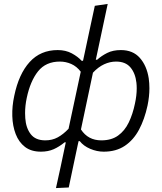

<svg xmlns="http://www.w3.org/2000/svg" viewBox="-20 -761 822 976"><path d="M264.5 195Q276.5 140 288 88Q299 36 311.5 -23.5L314.5 -37.5H308.5Q281 -15 252.8 -2.5Q224.5 10 188 10Q138.5 10 107 -14.2Q75.5 -38.5 59.8 -79.5Q44 -120.5 42.5 -171Q41 -221.5 52.5 -274Q75.5 -385 130.8 -445.8Q186 -506.5 273.5 -506.5Q314 -506.5 345 -489.8Q376 -473 395 -452H402L411 -493.5Q424.5 -557 437.2 -616.5Q450 -676 462 -731.5L527.5 -741Q514.5 -680.5 501.8 -620.5Q489 -560.5 475 -494.5L467 -457.5H474Q495.5 -477 524.8 -491.8Q554 -506.5 594.5 -506.5Q655.5 -506.5 690.8 -466.8Q726 -427 736 -363Q739.5 -338.5 739.5 -312.5Q739.5 -270.5 730 -224.5Q715 -155 686.8 -102Q658.5 -49 614.2 -19.5Q570 10 507 10Q472.5 10 438.5 -4.5Q404.5 -19 385.5 -43.5H379.5L375 -23.5Q363 33.5 352 85Q341 136 329.5 192ZM210.5 -47.5Q245.5 -47.5 273.5 -62.8Q301.5 -78 328.5 -106.5L390.5 -396.5Q370 -423.5 342.2 -435.8Q314.5 -448 284.5 -448Q213 -448 173.5 -398.5Q134 -349 116 -263.5Q107.5 -223.5 107.5 -186Q107.5 -173 108.5 -160Q112 -110.5 136.2 -79Q160.5 -47.5 210.5 -47.5ZM495 -47.5Q546.5 -47.5 580.2 -71.8Q614 -96 634.5 -138.5Q655 -181 666 -234.5Q675 -275.5 675 -312Q675 -326.5 673.5 -340.5Q668 -389 643 -418.5Q618 -448 570 -448Q539 -448 509.2 -434.2Q479.5 -420.5 452.5 -391.5L391.5 -103Q427.5 -47.5 495 -47.5Z"/></svg>

Font: Heraclito Light
Style: Italic
Weight: 300
Italic angle: -12°
Designer: Kostas Bartsokas (font) & Cristiano Sobral (main changes)
Foundry: Kostas Bartsokas (font) & Cristiano Sobral (main changes)
Version: Version 1.00;July 8, 2020;FontCreator 13.0.0.2655 64-bit